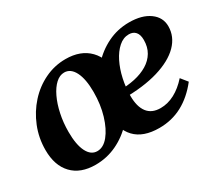

<svg xmlns="http://www.w3.org/2000/svg" viewBox="-94 -651 963 853"><g transform="rotate(-30 387.5 -225.0)"><path d="M186.4 12Q109.5 12 67.3 -32.3Q25.1 -76.5 25.1 -156Q25.1 -217.9 47.4 -273.1Q69.7 -328.4 108.1 -370.9Q146.5 -413.5 196.9 -437.7Q247.4 -462 303.7 -462Q381.1 -462 424.9 -416.9Q468.8 -371.7 468.8 -291.3Q468.8 -230 446.4 -175.3Q424.1 -120.6 384.9 -78.4Q345.7 -36.1 294.7 -12Q243.7 12 186.4 12ZM223 -36.7Q254.5 -36.7 280.7 -68.9Q306.9 -101.1 323.2 -155Q339.4 -208.9 339.4 -272.8Q339.4 -339.2 320.6 -376.3Q301.7 -413.3 268.9 -413.3Q245.7 -413.3 225.1 -394.4Q204.5 -375.5 188.6 -342.3Q172.6 -309 163.4 -265.7Q154.1 -222.5 154.1 -174.6Q154.1 -108.7 172.4 -72.7Q190.7 -36.7 223 -36.7ZM513.4 12Q431 12 389.6 -31.5Q348.2 -75.1 348.2 -155.5Q348.2 -215.2 369.8 -270.4Q391.3 -325.6 429.7 -368.7Q468.1 -411.8 519.3 -436.9Q570.5 -462 629.6 -462Q695.4 -462 734.2 -433.9Q773.1 -405.8 773.1 -360Q773.1 -306.9 733.2 -266.4Q693.3 -226 618.1 -203.4Q543 -180.9 435.7 -180.9L437.7 -221Q483 -221 521.1 -229.2Q559.3 -237.5 588 -254.9Q616.7 -272.3 632.5 -299Q648.3 -325.7 648.3 -361.7Q648.3 -389 636.2 -402.8Q624.2 -416.6 602.4 -416.6Q573.9 -416.6 549.9 -395.3Q525.9 -374.1 508.5 -339.2Q491.1 -304.3 481.7 -261.4Q472.3 -218.5 472.3 -175.3Q472.3 -120.6 494.7 -91.2Q517.2 -61.8 562.1 -61.8Q599.2 -61.8 634.4 -80.5Q669.6 -99.2 701.3 -134.8L728.4 -101.1Q684.7 -45.3 631.1 -16.6Q577.6 12 513.4 12Z"/></g></svg>

Font: Petrona
Style: Italic
Weight: 400
Italic angle: -9°
Designer: Ringo R. Seeber
Foundry: Ringo R. Seeber
Version: Version 2.001; ttfautohint (v1.8.3)